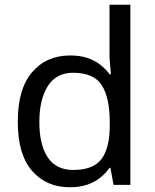

<svg xmlns="http://www.w3.org/2000/svg" viewBox="-20 -780 655 810"><path d="M275 10Q175 10 115 -59.5Q55 -129 55 -267Q55 -405 115.5 -475.5Q176 -546 276 -546Q318 -546 349 -535.5Q380 -525 403 -507Q426 -489 442 -467H448Q447 -480 444.5 -505.5Q442 -531 442 -546V-760H530V0H459L446 -72H442Q426 -49 403 -30.5Q380 -12 348.5 -1Q317 10 275 10ZM289 -63Q374 -63 408.5 -109.5Q443 -156 443 -250V-266Q443 -366 410 -419.5Q377 -473 288 -473Q217 -473 181.5 -416.5Q146 -360 146 -265Q146 -169 181.5 -116Q217 -63 289 -63Z"/></svg>

Font: ltamil05
Style: Book
Weight: 400
Designer: Jelle Bosma - Monotype Design Team
Foundry: Monotype Imaging Inc.
Version: Version 2.003